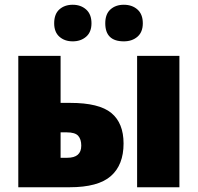

<svg xmlns="http://www.w3.org/2000/svg" viewBox="-20 -788 834 808"><path d="M501 -614Q536 -614 558.5 -633.5Q581 -653 581 -690Q581 -728 558.5 -748Q536 -768 501 -768Q467 -768 445 -748.5Q423 -729 423 -690Q423 -614 501 -614ZM286 -614Q320 -614 342.5 -633.5Q365 -653 365 -690Q365 -728 342.5 -748Q320 -768 286 -768Q252 -768 230 -748.5Q208 -729 208 -690Q208 -653 230 -633.5Q252 -614 286 -614ZM273 0Q393 0 446.5 -47Q500 -94 500 -184Q500 -270 448.5 -312.5Q397 -355 276 -355H235V-553H57V0ZM735 0V-553H557V0ZM235 -231H261Q296 -231 309 -216.5Q322 -202 322 -175Q322 -124 263 -124H235Z"/></svg>

Font: Noto Sans UI SemiCondensed Black
Style: Regular
Weight: 900
Width: 4
Designer: Monotype Design Team
Foundry: Monotype Imaging Inc.
Version: 1.001